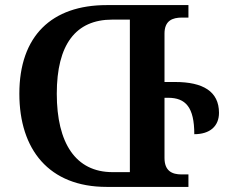

<svg xmlns="http://www.w3.org/2000/svg" viewBox="-20 -734 897 754"><path d="M668 -412H626V-602C626 -653 657 -665 695 -665H720V-714H399C183 -714 56 -593 56 -366C56 -147 172 0 399 0H720V-49H693C655 -49 626 -63 626 -114V-350H640C709 -350 743 -313 743 -207C805 -207 840 -239 840 -291C840 -375 777 -412 668 -412ZM490 -58H422C277 -58 203 -172 203 -366C203 -559 277 -657 421 -657H490Z"/></svg>

Font: Noto Serif Georgian SemiBold
Style: Regular
Weight: 600
Designer: Monotype Design Team, Akaki Razmadze
Foundry: Google LLC
Version: Version 2.003